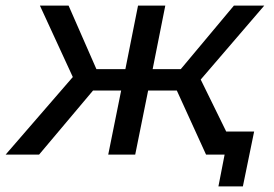

<svg xmlns="http://www.w3.org/2000/svg" viewBox="-61 -550 974 683"><path d="M672 0 568 -228H466L420 0H324L370 -228H270L78 0H-41L198 -276L81 -530H183L282 -304H385L430 -530H527L482 -304H582L771 -530H879L653 -267L784 0ZM716 113 738 0H672L688 -82H843L803 113Z"/></svg>

Font: Montserrat Medium
Style: Italic
Weight: 500
Italic angle: -11.3°
Designer: Julieta Ulanovsky
Foundry: Julieta Ulanovsky
Version: Version 9.000; ttfautohint (v1.8.4.7-5d5b)